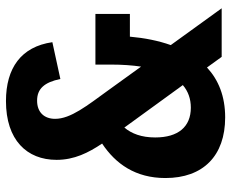

<svg xmlns="http://www.w3.org/2000/svg" viewBox="-87 -695 794 660"><g transform="rotate(-90 310.0 -365.0)"><path d="M418 -380C418 -342 415.5 -307.5 411 -277L329.5 -390C277 -462.5 231.5 -519 231.5 -572.5C231.5 -609.5 253.5 -634.5 294 -634.5C334.5 -634.5 357 -610 368.5 -554.5L495 -582C479.5 -689.5 406 -741.5 292.5 -741.5C159 -741.5 90.5 -670 90.5 -567.5C90.5 -506.5 115 -458 146.5 -411C76.5 -364.5 28 -296 28 -193.5C28 -64 104 12 236.5 12C309 12 365.5 -11 408 -50.5L444.5 0H611.5L485 -175C500 -217 509.5 -265 514 -315.5H592V-434H418ZM167.5 -228.5C167.5 -275.5 180.5 -309.5 201.5 -334.5L347.5 -133.5C326.5 -115.5 300.5 -106 270 -106C204 -106 167.5 -149.5 167.5 -228.5Z"/></g></svg>

Font: Monaspace Argon
Style: Bold
Weight: 700
Designer: Riley Cran & the Lettermatic Team
Foundry: Lettermatic
Version: Version 1.000 (Monaspace Argon)